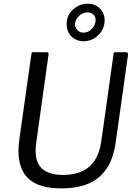

<svg xmlns="http://www.w3.org/2000/svg" viewBox="-20 -1030 749 1060"><path d="M618.9 -245Q606.5 -155.3 568.3 -98.7Q530.1 -42 467.7 -16Q405.3 10 319.2 10Q196.6 10 139.3 -41.9Q82 -93.8 82 -197Q82 -212.7 83.6 -230.2Q85.2 -247.7 87.5 -266.1L153.2 -730.1Q154.5 -737.4 156.5 -739.7Q158.6 -742 163.7 -742H236.3Q243.1 -742 246.4 -737.8Q249.7 -733.7 247.7 -726.6L179.8 -241Q178.8 -229 177.6 -218.5Q176.5 -208 176.5 -197.2Q176.5 -128.8 214.8 -96.5Q253.2 -64.2 328.7 -64.2Q388.6 -64.2 432.3 -84Q476.1 -103.8 503.2 -144.8Q530.2 -185.7 539 -248.7L606.9 -731.5Q608.2 -738.2 610.1 -740.1Q612 -742 617.4 -742H676.1Q682.2 -742 684.8 -737.8Q687.4 -733.7 686.8 -727.3L618.9 -245ZM556.7 -902.5Q550.5 -859.4 517.1 -830.8Q483.8 -802.3 441.4 -802.3Q411.8 -802.3 389 -816.9Q366.3 -831.5 355.5 -857Q344.7 -882.5 348.9 -913.4Q354.2 -953.8 388 -981.7Q421.9 -1009.6 463.2 -1009.6Q493.9 -1009.6 516.3 -995.2Q538.6 -980.7 549.8 -956.5Q561 -932.4 556.7 -902.5ZM507.1 -910.4Q510.6 -933.9 497.7 -947.8Q484.8 -961.6 462.7 -961.6Q439.3 -961.6 418.9 -944.6Q398.5 -927.6 394.5 -901.5Q392.1 -881.1 405.8 -865.4Q419.6 -849.7 440 -849.7Q465.1 -849.7 484.5 -868.2Q503.9 -886.7 507.1 -910.4Z"/></svg>

Font: Libre Franklin Thin
Style: Italic
Weight: 100
Italic angle: -8°
Designer: Pablo Impallari, Rodrigo Fuenzalida, Nhung Nguyen
Foundry: Impallari Type
Version: Version 3.000